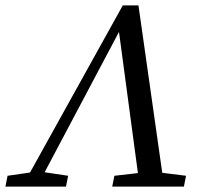

<svg xmlns="http://www.w3.org/2000/svg" viewBox="-49 -690 745 710"><path d="M-29 0 -21 -40 62 -52 405 -670H463L551 -51L639 -40L631 0H366L374 -40L461 -50L391 -572L116 -53L203 -40L195 0Z"/></svg>

Font: Source Serif Pro
Style: Italic
Weight: 400
Italic angle: -12°
Designer: Frank Grießhammer
Foundry: Adobe Systems Incorporated
Version: Version 3.001;hotconv 1.0.111;makeotfexe 2.5.65597